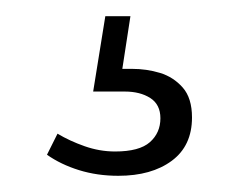

<svg xmlns="http://www.w3.org/2000/svg" viewBox="-20 -25 295 237"><path d="M126 192Q100 192 77.5 185Q55 178 38 166L51 140Q66 149 84.5 155.5Q103 162 122 162Q152 162 165 150.5Q178 139 178 121Q178 104 165.5 96Q153 88 134 88H95L110 -5H141L131 60H143Q161 60 177.5 65Q194 70 205.5 83Q217 96 217 120Q217 155 192 173.5Q167 192 126 192Z"/></svg>

Font: Montagu Slab 144pt Light
Style: Regular
Weight: 300
Designer: Florian Karsten
Foundry: Florian Karsten
Version: Version 1.000